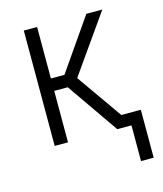

<svg xmlns="http://www.w3.org/2000/svg" viewBox="-104 -598 708 836"><g transform="rotate(-15 250.0 -179.5)"><path d="M428 161V0H364L203 -232H142V0H82V-520H142V-288H203L364 -520H436L253 -260L397 -55H485V161Z"/></g></svg>

Font: Iosevka Fixed Light
Style: Regular
Weight: 300
Monospace: yes
Designer: Belleve Invis
Foundry: Belleve Invis
Version: Version 32.3.0